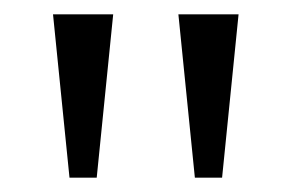

<svg xmlns="http://www.w3.org/2000/svg" viewBox="-20 -734 406 268"><path d="M77 -486 54 -714H138L115 -486ZM252 -486 229 -714H313L290 -486Z"/></svg>

Font: Noto Serif Tibetan Light
Style: Regular
Weight: 300
Version: Version 2.103